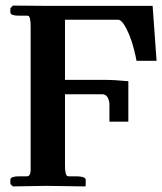

<svg xmlns="http://www.w3.org/2000/svg" viewBox="-20 -667 581 688"><path d="M526.9 -646 541 -449.2H469.2Q454.1 -529.3 426.8 -575.2Q414.6 -595.7 403.8 -596.2H212.9V-380.9H349.1Q389.6 -380.9 439.9 -376V-231H372.1V-295.9Q368.2 -327.1 349.1 -329.1H212.9V-74.2Q212.9 -39.1 222.2 -35.6Q225.1 -35.2 228 -35.2H256.8Q285.6 -34.2 287.1 -23.9V-4.9L286.1 1Q285.2 1 145 -1L25.9 1L17.1 -7.8V-23.9Q19 -34.7 45.9 -35.2H76.2Q88.9 -35.2 89.8 -56.2Q89.8 -62.5 89.8 -74.2V-571.8Q89.8 -607.4 81.1 -610.4Q78.1 -610.8 76.2 -610.8H45.9Q18.1 -611.3 17.1 -622.1V-637.2L25.9 -647L143.1 -646Z"/></svg>

Font: Linux Libertine O
Style: Semibold
Weight: 700
Designer: Philipp H. Poll
Foundry: Philipp H. Poll
Version: Version 5.0.0